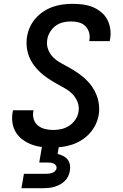

<svg xmlns="http://www.w3.org/2000/svg" viewBox="-20 -763 640 1003"><path d="M251 8Q223 8 196 4.5Q169 1 144 -8.5Q119 -18 97.5 -34Q76 -50 62.5 -72.5Q49 -95 45 -122Q41 -149 46 -177L48 -187H155L154 -182Q150 -160 156.5 -139.5Q163 -119 179 -106.5Q195 -94 216 -89Q237 -84 259 -84Q280 -84 301.5 -89Q323 -94 342 -106.5Q361 -119 374 -138.5Q387 -158 390 -179Q395 -206 385 -230.5Q375 -255 357.5 -272.5Q340 -290 317.5 -302.5Q295 -315 273 -327.5Q251 -340 230 -354Q209 -368 190.5 -385Q172 -402 157 -422.5Q142 -443 132.5 -466.5Q123 -490 120 -516.5Q117 -543 121 -570Q125 -596 136 -620.5Q147 -645 165 -666Q183 -687 206.5 -702.5Q230 -718 255.5 -727Q281 -736 307 -739.5Q333 -743 358 -743Q386 -743 413 -739.5Q440 -736 463.5 -726.5Q487 -717 507.5 -700.5Q528 -684 540 -661.5Q552 -639 556 -612Q560 -585 555 -558L553 -548H446L447 -553Q451 -575 445 -594.5Q439 -614 425 -627.5Q411 -641 391 -646Q371 -651 350 -651Q329 -651 308.5 -646Q288 -641 270.5 -628Q253 -615 241.5 -596Q230 -577 227 -557Q222 -529 231.5 -504.5Q241 -480 259 -462.5Q277 -445 299.5 -433Q322 -421 344 -408.5Q366 -396 387 -381.5Q408 -367 426.5 -350Q445 -333 459.5 -312.5Q474 -292 483.5 -268.5Q493 -245 496.5 -218.5Q500 -192 496 -165Q492 -139 480 -113.5Q468 -88 449 -67Q430 -46 406 -31Q382 -16 356.5 -7.5Q331 1 304 4.5Q277 8 251 8ZM92 220 105 145H220Q228 145 236 144Q244 143 252 140.5Q260 138 267 131.5Q274 125 275 117Q277 109 272.5 102Q268 95 261 91.5Q254 88 245.5 87Q237 86 229 86H185L214 -84H302L281 41Q296 45 309.5 51.5Q323 58 332.5 69.5Q342 81 345 96.5Q348 112 345 129Q343 143 336.5 157Q330 171 319 182Q308 193 294 200.5Q280 208 265.5 212.5Q251 217 236 218.5Q221 220 207 220Z"/></svg>

Font: Iosevka Aile Semibold
Style: Italic
Weight: 600
Italic angle: -9°
Designer: Belleve Invis
Foundry: Belleve Invis
Version: Version 31.1.0; ttfautohint (v1.8.4)